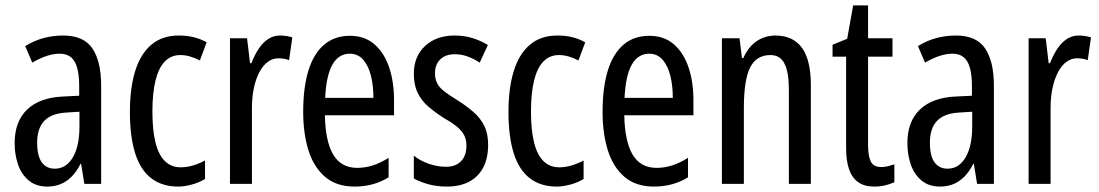

<svg xmlns="http://www.w3.org/2000/svg" viewBox="-20 -678 4052 708"><path d="M213 -547Q289 -547 321 -499Q353 -451 353 -362V0H291L279 -74H277Q263 -46 245 -27.5Q227 -9 204.5 0.5Q182 10 154 10Q113 10 86 -12.5Q59 -35 46.5 -71.5Q34 -108 34 -150Q34 -230 80 -274Q126 -318 211 -322L272 -325V-360Q272 -422 255 -451Q238 -480 200 -480Q178 -480 153 -472Q128 -464 99 -447L73 -508Q105 -528 140 -537.5Q175 -547 213 -547ZM225 -263Q170 -260 143.5 -232.5Q117 -205 117 -152Q117 -103 134 -79.5Q151 -56 182 -56Q224 -56 248.5 -97.5Q273 -139 273 -212V-266Z M637 10Q578 10 538 -20.5Q498 -51 478.5 -112.5Q459 -174 459 -265Q459 -353 478.5 -416Q498 -479 538 -513Q578 -547 639 -547Q671 -547 696 -540.5Q721 -534 742 -522L717 -455Q698 -465 680 -470Q662 -475 645 -475Q611 -475 588 -451.5Q565 -428 553.5 -381.5Q542 -335 542 -266Q542 -198 553.5 -152Q565 -106 588.5 -83.5Q612 -61 646 -61Q668 -61 690.5 -67.5Q713 -74 736 -86V-18Q715 -5 687.5 2.5Q660 10 637 10Z M1012 -547Q1023 -547 1034.5 -545.5Q1046 -544 1058 -540L1046 -456Q1037 -460 1027 -461.5Q1017 -463 1006 -463Q985 -463 967 -449.5Q949 -436 936 -411Q923 -386 916 -352.5Q909 -319 909 -280V0H828V-537H891L902 -445H907Q919 -476 934.5 -499Q950 -522 969.5 -534.5Q989 -547 1012 -547Z M1270 -546Q1325 -546 1361 -514.5Q1397 -483 1415 -429.5Q1433 -376 1433 -309V-253H1178Q1180 -156 1209 -107.5Q1238 -59 1297 -59Q1326 -59 1354.5 -68Q1383 -77 1413 -96V-24Q1385 -7 1354 1.5Q1323 10 1288 10Q1220 10 1178 -26.5Q1136 -63 1117 -125Q1098 -187 1098 -265Q1098 -356 1117.5 -418.5Q1137 -481 1175.5 -513.5Q1214 -546 1270 -546ZM1270 -480Q1229 -480 1206 -440Q1183 -400 1179 -317H1357Q1357 -361 1348 -398Q1339 -435 1319.5 -457.5Q1300 -480 1270 -480Z M1780 -144Q1780 -95 1762 -60.5Q1744 -26 1710 -8Q1676 10 1628 10Q1591 10 1560 1.5Q1529 -7 1506 -20V-104Q1528 -86 1560 -74.5Q1592 -63 1625 -63Q1660 -63 1680 -83.5Q1700 -104 1700 -141Q1700 -162 1692 -178.5Q1684 -195 1666 -210Q1648 -225 1618 -242Q1585 -263 1559.5 -285Q1534 -307 1520 -336Q1506 -365 1506 -406Q1506 -470 1547.5 -508.5Q1589 -547 1656 -547Q1691 -547 1721 -538Q1751 -529 1779 -512L1749 -447Q1728 -461 1705 -469.5Q1682 -478 1657 -478Q1623 -478 1603.5 -459Q1584 -440 1584 -408Q1584 -387 1592 -371Q1600 -355 1619 -340.5Q1638 -326 1669 -307Q1702 -286 1727 -264Q1752 -242 1766 -213.5Q1780 -185 1780 -144Z M2033 10Q1974 10 1934 -20.5Q1894 -51 1874.5 -112.5Q1855 -174 1855 -265Q1855 -353 1874.5 -416Q1894 -479 1934 -513Q1974 -547 2035 -547Q2067 -547 2092 -540.5Q2117 -534 2138 -522L2113 -455Q2094 -465 2076 -470Q2058 -475 2041 -475Q2007 -475 1984 -451.5Q1961 -428 1949.5 -381.5Q1938 -335 1938 -266Q1938 -198 1949.5 -152Q1961 -106 1984.5 -83.5Q2008 -61 2042 -61Q2064 -61 2086.5 -67.5Q2109 -74 2132 -86V-18Q2111 -5 2083.5 2.5Q2056 10 2033 10Z M2374 -546Q2429 -546 2465 -514.5Q2501 -483 2519 -429.5Q2537 -376 2537 -309V-253H2282Q2284 -156 2313 -107.5Q2342 -59 2401 -59Q2430 -59 2458.5 -68Q2487 -77 2517 -96V-24Q2489 -7 2458 1.5Q2427 10 2392 10Q2324 10 2282 -26.5Q2240 -63 2221 -125Q2202 -187 2202 -265Q2202 -356 2221.5 -418.5Q2241 -481 2279.5 -513.5Q2318 -546 2374 -546ZM2374 -480Q2333 -480 2310 -440Q2287 -400 2283 -317H2461Q2461 -361 2452 -398Q2443 -435 2423.5 -457.5Q2404 -480 2374 -480Z M2839 -547Q2904 -547 2937 -502Q2970 -457 2970 -364V0H2889V-348Q2889 -411 2873 -443Q2857 -475 2821 -475Q2769 -475 2746 -429Q2723 -383 2723 -279V0H2642V-537H2707L2716 -464H2721Q2733 -491 2750.5 -509.5Q2768 -528 2791 -537.5Q2814 -547 2839 -547Z M3230 -62Q3242 -62 3254 -65Q3266 -68 3278 -72V-6Q3262 1 3244 5.5Q3226 10 3203 10Q3168 10 3145 -6Q3122 -22 3111 -53.5Q3100 -85 3100 -133V-469H3050V-513L3104 -535L3126 -658H3181V-537H3271V-469H3181V-143Q3181 -103 3191 -82.5Q3201 -62 3230 -62Z M3505 -547Q3581 -547 3613 -499Q3645 -451 3645 -362V0H3583L3571 -74H3569Q3555 -46 3537 -27.5Q3519 -9 3496.5 0.5Q3474 10 3446 10Q3405 10 3378 -12.5Q3351 -35 3338.5 -71.5Q3326 -108 3326 -150Q3326 -230 3372 -274Q3418 -318 3503 -322L3564 -325V-360Q3564 -422 3547 -451Q3530 -480 3492 -480Q3470 -480 3445 -472Q3420 -464 3391 -447L3365 -508Q3397 -528 3432 -537.5Q3467 -547 3505 -547ZM3517 -263Q3462 -260 3435.5 -232.5Q3409 -205 3409 -152Q3409 -103 3426 -79.5Q3443 -56 3474 -56Q3516 -56 3540.5 -97.5Q3565 -139 3565 -212V-266Z M3957 -547Q3968 -547 3979.5 -545.5Q3991 -544 4003 -540L3991 -456Q3982 -460 3972 -461.5Q3962 -463 3951 -463Q3930 -463 3912 -449.5Q3894 -436 3881 -411Q3868 -386 3861 -352.5Q3854 -319 3854 -280V0H3773V-537H3836L3847 -445H3852Q3864 -476 3879.5 -499Q3895 -522 3914.5 -534.5Q3934 -547 3957 -547Z"/></svg>

Font: Noto Sans Devanagari ExtraCondensed
Style: Regular
Weight: 400
Width: 2
Designer: Jelle Bosma - Monotype Design Team
Foundry: Monotype Imaging Inc.
Version: Version 2.006